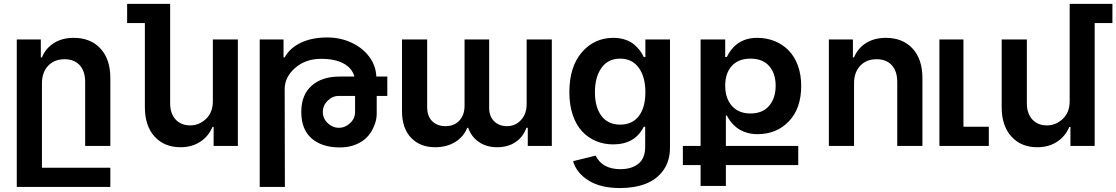

<svg xmlns="http://www.w3.org/2000/svg" viewBox="-20 -747 5715 983"><path d="M194.8 -319.8V111.8H544.9V210H65.9V-544.9H189V-453.1H194.8Q213.9 -500 256.1 -526.6Q298.3 -553.2 357.9 -553.2Q443.4 -553.2 494.1 -498.8Q544.9 -444.3 544.9 -347.2V0H416V-327.1Q416 -382.3 388.2 -413.1Q360.4 -443.8 310.1 -443.8Q258.3 -443.8 226.6 -410.4Q194.8 -377 194.8 -319.8Z M1069.8 -229V-544.9H1197.8V0H1073.7V-97.2H1067.9Q1048.3 -49.8 1005.6 -21.5Q962.9 6.8 903.8 6.8Q821.3 6.8 771.5 -47.9Q721.7 -102.5 721.7 -198.2V-628.9H630.9V-727.1H851.1V-217.8Q851.1 -166 878.9 -135.5Q906.7 -105 954.1 -105Q999.5 -105 1034.7 -138.2Q1069.8 -171.4 1069.8 -229Z M1797.9 -173.8V-255.9H1714.8Q1682.1 -255.9 1657.5 -231.4Q1632.8 -207 1632.8 -173.8Q1632.8 -140.6 1657.7 -116.7Q1682.6 -92.8 1714.8 -92.8Q1747.6 -92.8 1772.7 -116.7Q1797.9 -140.6 1797.9 -173.8ZM1438.5 210H1309.6V-544.9H1431.6V-453.1H1437.5Q1462.9 -500.5 1519.5 -527.8Q1576.2 -555.2 1655.8 -555.2Q1723.1 -555.2 1780.3 -528.3Q1837.4 -501.5 1871.1 -455.6Q1904.8 -409.7 1906.7 -355H1962.9V-255.9H1908.7V-165Q1908.7 -130.9 1893.6 -98.1Q1871.6 -45.9 1825.9 -19Q1780.3 7.8 1719.7 7.8Q1628.4 7.8 1575.4 -38.3Q1522.5 -84.5 1522.5 -173.8Q1522.5 -261.2 1575.4 -308.1Q1628.4 -355 1717.8 -355H1794.4Q1783.2 -397.9 1739 -421.9Q1694.8 -445.8 1624.5 -445.8Q1543.9 -445.8 1490.7 -398.9Q1437.5 -352.1 1437.5 -291Z M2676.3 -544.9H2805.2V0H2682.1V-92.8H2675.3Q2658.2 -45.4 2619.1 -19.3Q2580.1 6.8 2525.4 6.8Q2471.2 6.8 2432.1 -19.8Q2393.1 -46.4 2377 -92.8H2372.1Q2354 -46.9 2310.5 -20Q2267.1 6.8 2208 6.8Q2130.9 6.8 2084.5 -41.7Q2038.1 -90.3 2038.1 -179.2V-544.9H2167V-199.2Q2167 -151.4 2193.1 -126.2Q2219.2 -101.1 2260.3 -101.1Q2305.7 -101.1 2332 -129.9Q2358.4 -158.7 2358.4 -205.1V-544.9H2484.4V-193.8Q2484.4 -151.9 2509.5 -126.5Q2534.7 -101.1 2576.2 -101.1Q2618.7 -101.1 2647.5 -132.6Q2676.3 -164.1 2676.3 -213.9Z M3155.3 -108.9Q3216.8 -108.9 3250.5 -152.6Q3284.2 -196.3 3284.2 -274.9Q3284.2 -353.5 3250.2 -400.1Q3216.3 -446.8 3155.3 -446.8Q3092.8 -446.8 3059.3 -399.4Q3025.9 -352.1 3025.9 -274.9Q3025.9 -198.2 3059.3 -153.6Q3092.8 -108.9 3155.3 -108.9ZM3154.3 215.8Q3055.2 215.8 2993.4 177.2Q2931.6 138.7 2914.1 78.1L3029.3 49.8Q3064 119.1 3156.2 119.1Q3214.4 119.1 3248.8 91.1Q3283.2 63 3283.2 4.9V-98.1H3275.9Q3231 -7.8 3119.1 -7.8Q3071.8 -7.8 3031.5 -24.7Q2991.2 -41.5 2960.7 -74Q2930.2 -106.4 2912.6 -158Q2895 -209.5 2895 -274.9Q2895 -404.8 2958.7 -479Q3022.5 -553.2 3120.1 -553.2Q3153.8 -553.2 3181.6 -543.7Q3209.5 -534.2 3227.5 -518.3Q3245.6 -502.4 3256.8 -487.3Q3268.1 -472.2 3275.9 -455.1H3284.2V-544.9H3410.2V8.8Q3410.2 76.7 3376.7 124Q3343.3 171.4 3286.4 193.6Q3229.5 215.8 3154.3 215.8Z M3822.3 -166Q3884.3 -166 3917.7 -205.3Q3951.2 -244.6 3951.2 -308.1Q3951.2 -371.1 3918 -408.9Q3884.8 -446.8 3822.3 -446.8Q3760.7 -446.8 3726.8 -409.7Q3692.9 -372.6 3692.9 -308.1Q3692.9 -243.7 3727.3 -204.8Q3761.7 -166 3822.3 -166ZM3696.3 0H4066.9V98.1H3696.3V205.1H3566.9V98.1H3476.1V0H3566.9V-544.9H3692.9V-455.1H3701.2Q3749 -553.2 3856.9 -553.2Q3904.3 -553.2 3945.3 -536.9Q3986.3 -520.5 4016.8 -489.7Q4047.4 -459 4064.7 -412.1Q4082 -365.2 4082 -307.1Q4082 -191.9 4019 -126Q3956.1 -60.1 3857.9 -60.1Q3831.1 -60.1 3807.9 -66.4Q3784.7 -72.8 3768.3 -82.3Q3752 -91.8 3738.3 -105.2Q3724.6 -118.7 3716.3 -130.6Q3708 -142.6 3701.2 -155.8H3696.3Z M4352.5 -319.8V0H4223.6V-544.9H4346.7V-453.1H4352.5Q4371.6 -500 4413.8 -526.6Q4456.1 -553.2 4515.6 -553.2Q4601.1 -553.2 4651.9 -498.8Q4702.6 -444.3 4702.6 -347.2V0H4573.7V-327.1Q4573.7 -382.3 4545.9 -413.1Q4518.1 -443.8 4467.8 -443.8Q4416 -443.8 4384.3 -410.4Q4352.5 -377 4352.5 -319.8Z M5042.5 0H4789.6V-544.9H4912.6V-98.1H5042.5Z M5456.5 -229V-727.1H5675.3V-628.9H5584.5V0H5460.4V-97.2H5454.6Q5435.1 -49.8 5392.3 -21.5Q5349.6 6.8 5290.5 6.8Q5208 6.8 5158.2 -47.9Q5108.4 -102.5 5108.4 -198.2V-544.9H5237.3V-217.8Q5237.3 -166 5265.1 -135.5Q5293 -105 5340.3 -105Q5385.7 -105 5421.1 -138.2Q5456.5 -171.4 5456.5 -229Z"/></svg>

Font: Telcell.Market SemBd
Style: Regular
Weight: 600
Designer: Rasmus Andersson, Sedrak Mkrtchyan
Version: Version 3.019;git-0a5106e0b